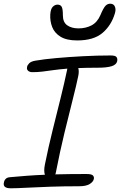

<svg xmlns="http://www.w3.org/2000/svg" viewBox="-32 -1004 652 1035"><path d="M26 11Q-18 11 -11 -20Q-9 -32 -1 -40Q7 -48 24 -49Q66 -53 113 -56.5Q160 -60 210 -62Q203 -82 210 -117Q229 -211 251.5 -301.5Q274 -392 294.5 -474.5Q315 -557 329 -624Q330 -630 331 -634Q283 -630 252 -625.5Q221 -621 196 -618Q171 -615 142 -615Q128 -615 119.5 -622.5Q111 -630 114 -643Q115 -652 125 -662.5Q135 -673 159 -677Q205 -685 272.5 -691Q340 -697 416 -701Q492 -705 564 -705Q589 -705 595.5 -697Q602 -689 600 -676Q596 -655 569.5 -647Q543 -639 497 -639Q466 -639 439.5 -638.5Q413 -638 390 -637Q395 -619 390 -595Q380 -546 360 -467.5Q340 -389 315.5 -288Q291 -187 268 -69Q267 -66 266 -64Q344 -66 433 -66Q461 -66 468.5 -58.5Q476 -51 474 -40Q471 -24 451.5 -12Q432 0 395 0Q311 0 238.5 2.5Q166 5 111 8Q56 11 26 11ZM384 -786Q327 -786 294.5 -806Q262 -826 249.5 -858Q237 -890 239 -926Q241 -956 252.5 -967.5Q264 -979 278 -979Q294 -979 300.5 -967.5Q307 -956 307 -921Q307 -884 330.5 -867.5Q354 -851 391 -851Q430 -851 461 -867Q492 -883 509 -922Q525 -960 536 -972Q547 -984 562 -984Q581 -984 587.5 -968Q594 -952 587 -931Q568 -867 520.5 -826.5Q473 -786 384 -786Z"/></svg>

Font: Shantell Sans Normal
Style: Italic
Weight: 300
Italic angle: -11.31°
Designer: Stephen Nixon, Anya Danilova, Shantell Martin
Foundry: Arrow Type
Version: Version 1.008;[a672d596b]